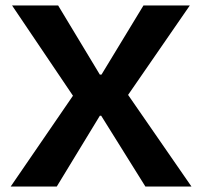

<svg xmlns="http://www.w3.org/2000/svg" viewBox="-20 -680 737 700"><path d="M19 0 246 -331 24 -660H192L344 -408H350L503 -660H672L447 -334L678 0H510L349 -258H344L187 0Z"/></svg>

Font: Bricolage Grotesque 96pt ExtraBold
Style: Bold
Weight: 700
Version: Version 1.001;gftools[0.9.33.dev8+g029e19f]